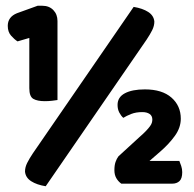

<svg xmlns="http://www.w3.org/2000/svg" viewBox="-20 -641 676 668"><path d="M180 -293Q174 -292 161.5 -290.5Q149 -289 136 -289Q110 -289 96 -297Q82 -305 82 -334V-509L41 -497Q30 -504 18.5 -517Q7 -530 7 -551Q7 -582 39 -595L111 -621H127Q151 -621 165.5 -606Q180 -591 180 -568ZM445 -617Q476 -612 495.5 -599.5Q515 -587 517 -566Q517 -551 509.5 -536Q502 -521 490 -503L139 7Q108 2 88.5 -10.5Q69 -23 67 -44Q67 -59 74.5 -74Q82 -89 94 -107ZM484 -330Q544 -330 576.5 -301.5Q609 -273 609 -228Q609 -197 588.5 -168.5Q568 -140 538 -114L500 -81H604Q607 -74 610.5 -63.5Q614 -53 614 -42Q614 -20 604.5 -11Q595 -2 579 -2H402Q391 -10 384.5 -21.5Q378 -33 378 -49Q378 -66 382 -77.5Q386 -89 392 -97L464 -163Q479 -176 488 -185.5Q497 -195 502 -202Q507 -209 508.5 -214.5Q510 -220 510 -225Q510 -238 500.5 -244.5Q491 -251 475 -251Q453 -251 436.5 -244.5Q420 -238 409 -231Q401 -238 395 -249.5Q389 -261 389 -276Q389 -303 414.5 -316.5Q440 -330 484 -330Z"/></svg>

Font: Baloo Tamma
Style: Regular
Weight: 400
Designer: Divya Kowshik and Ek Type
Foundry: Ek Type
Version: Version 1.443;PS 1.000;hotconv 16.6.51;makeotf.lib2.5.65220;